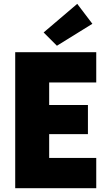

<svg xmlns="http://www.w3.org/2000/svg" viewBox="-20 -996 569 1016"><path d="M60.5 0V-719.7H489.3V-559.6H240.2V-440.4H445.3V-286.1H240.2V-160.2H489.3V0ZM281.2 -753.9 210.9 -824.2 388.7 -975.6 468.8 -870.1Z"/></svg>

Font: Reddit Sans Black
Style: Regular
Weight: 900
Version: Version 1.014